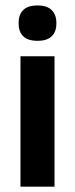

<svg xmlns="http://www.w3.org/2000/svg" viewBox="-20 -702 282 722"><path d="M57 0V-490.5H185V0ZM121 -548.5Q84.5 -548.5 67.2 -565.8Q50 -583 50 -613.5V-616Q50 -646.5 67.2 -664Q84.5 -681.5 121 -681.5Q157 -681.5 174.5 -664Q192 -646.5 192 -616V-613.5Q192 -582.5 174.5 -565.5Q157 -548.5 121 -548.5Z"/></svg>

Font: Anek Latin Medium SemiBold
Style: Regular
Weight: 600
Version: Version 1.003